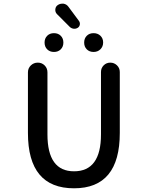

<svg xmlns="http://www.w3.org/2000/svg" viewBox="-20 -1099 772 1037"><path d="M379.9 -82Q130.9 -82 130.9 -380.9V-708Q130.9 -730.5 146.5 -745.6Q162.1 -760.7 184.1 -760.7Q206.1 -760.7 221.2 -745.6Q236.3 -730.5 236.3 -708V-373Q236.3 -173.8 379.9 -173.8Q525.4 -173.8 525.4 -373V-710Q525.4 -731.4 540 -746.1Q554.7 -760.7 575.7 -760.7Q596.7 -760.7 611.8 -746.1Q627 -731.4 627 -710V-380.9Q627 -82 379.9 -82ZM406.2 -986.3Q413.1 -976.6 411.1 -965.8Q409.2 -955.1 400.4 -949.2Q389.6 -942.4 377.9 -943.8Q366.2 -945.3 357.4 -953.1L288.1 -1022.5Q277.3 -1033.2 278.8 -1048.8Q280.3 -1064.5 293 -1072.3Q303.7 -1079.1 315.4 -1079.1Q319.3 -1079.1 323.2 -1079.1Q339.8 -1076.2 349.6 -1062.5ZM308.1 -832.5Q293.9 -818.4 271.5 -818.4Q249 -818.4 234.9 -832.5Q220.7 -846.7 220.7 -869.1Q220.7 -891.6 234.9 -905.8Q249 -919.9 271.5 -919.9Q293.9 -919.9 308.1 -905.8Q322.3 -891.6 322.3 -869.1Q322.3 -846.7 308.1 -832.5ZM522.5 -833Q507.8 -818.4 485.4 -818.4Q462.9 -818.4 448.7 -832.5Q434.6 -846.7 434.6 -869.1Q434.6 -891.6 448.7 -905.8Q462.9 -919.9 485.4 -919.9Q507.8 -919.9 522.5 -905.8Q537.1 -891.6 537.1 -869.6Q537.1 -847.7 522.5 -833Z"/></svg>

Font: Gen Jyuu GothicX Medium
Style: Regular
Weight: 500
Designer: Ryoko NISHIZUKA (kana &amp; ideographs); Paul D. Hunt (Latin, Greek &amp; Cyrillic); Wenlong ZHANG (bopomofo); Sandoll C
Version: Version 1.058.20140828